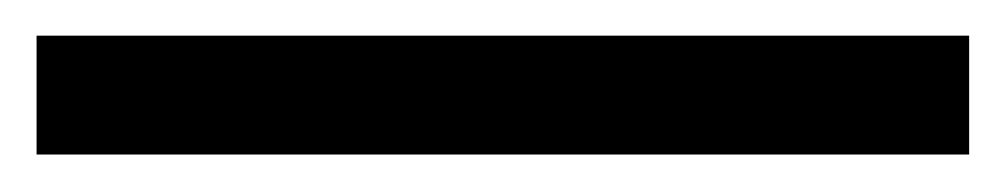

<svg xmlns="http://www.w3.org/2000/svg" viewBox="-25 48 550 105"><path d="M505 132.5H-5V67.5H505Z"/></svg>

Font: Funnel Sans
Style: Regular
Weight: 400
Designer: NORD ID, Kristian Moeller
Foundry: Dicotype
Version: Version 1.000